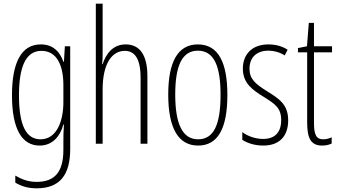

<svg xmlns="http://www.w3.org/2000/svg" viewBox="-20 -780 1836 1042"><path d="M201 -539C94 -539 45 -437 45 -263C45 -78 100 10 195 10C263 10 306 -38 324 -104H327C324 -65 324 -37 324 -8V33C324 156 275 207 179 207C135 207 101 195 63 173V211C97 232 135 242 179 242C305 242 361 169 361 29V-529H332L327 -445H324C306 -496 271 -539 201 -539ZM205 -504C290 -504 324 -423 324 -317V-226C324 -125 289 -24 200 -24C122 -24 83 -99 83 -263C83 -409 116 -504 205 -504Z M537 -503V-760H500V0H537V-294C537 -440 591 -504 657 -504C709 -504 743 -465 743 -358V0H780V-366C780 -481 739 -539 662 -539C590 -539 554 -484 537 -432H534C537 -455 537 -472 537 -503Z M1214 -265C1214 -437 1167 -539 1054 -539C945 -539 893 -444 893 -267C893 -84 948 10 1055 10C1162 10 1214 -82 1214 -265ZM931 -267C931 -421 967 -505 1054 -505C1144 -505 1177 -416 1177 -266C1177 -101 1139 -24 1055 -24C970 -24 931 -108 931 -267Z M1544 -127C1544 -213 1495 -244 1429 -285C1365 -325 1334 -352 1334 -407C1334 -470 1375 -505 1436 -505C1468 -505 1502 -495 1525 -479L1541 -510C1513 -529 1476 -539 1437 -539C1344 -539 1298 -481 1298 -408C1298 -329 1348 -293 1415 -252C1474 -215 1506 -193 1506 -128C1506 -63 1473 -26 1408 -26C1366 -26 1324 -41 1295 -63V-21C1320 -5 1359 10 1409 10C1498 10 1544 -43 1544 -127Z M1734 -24C1694 -24 1684 -53 1684 -115V-496H1782V-529H1684V-656H1656L1646 -529L1597 -519V-496H1647V-116C1647 -33 1665 10 1728 10C1749 10 1765 6 1780 -1V-35C1769 -29 1751 -24 1734 -24Z"/></svg>

Font: Noto Sans Devanagari UI ExtraCondensed ExtraLight
Style: Regular
Weight: 200
Width: 2
Designer: Jelle Bosma - Monotype Design Team
Foundry: Monotype Imaging Inc.
Version: Version 2.004